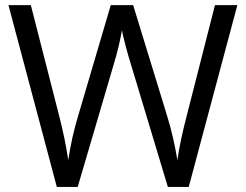

<svg xmlns="http://www.w3.org/2000/svg" viewBox="-20 -734 966 754"><path d="M721.2 0H639.2L495.1 -478Q484.9 -509.8 472.2 -558.1Q459.5 -606.4 459 -616.2Q448.2 -551.8 424.8 -475.1L285.2 0H203.1L13.2 -713.9H101.1L213.9 -272.9Q237.3 -180.2 248 -105Q261.2 -194.3 287.1 -279.8L415 -713.9H502.9L637.2 -275.9Q660.6 -200.2 676.8 -105Q686 -174.3 711.9 -273.9L824.2 -713.9H912.1Z"/></svg>

Font: QFn1     
Style: Regular
Weight: 400
Foundry: Ascender Corporation
Version: Version 1.10